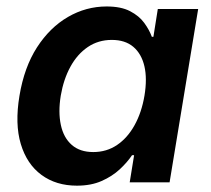

<svg xmlns="http://www.w3.org/2000/svg" viewBox="-20 -567 656 597"><path d="M219.2 10.3Q154.3 10.3 108.9 -23.2Q63.5 -56.6 44.7 -119.1Q25.9 -181.6 40.5 -269Q55.2 -357.9 95 -419.7Q134.8 -481.4 191.2 -514.2Q247.6 -546.9 311.5 -546.9Q356.4 -546.9 384.5 -532.2Q412.6 -517.6 428.5 -495.8Q444.3 -474.1 452.1 -452.6H457L470.7 -539.1H596.2L507.3 0H383.3L397 -84.5H390.6Q375.5 -62 352.1 -40.3Q328.6 -18.6 295.9 -4.2Q263.2 10.3 219.2 10.3ZM270 -94.2Q311.5 -94.2 344 -116.2Q376.5 -138.2 398.4 -177.7Q420.4 -217.3 429.2 -269.5Q438 -322.3 429 -361.1Q419.9 -399.9 394.5 -421.4Q369.1 -442.9 327.6 -442.9Q285.6 -442.9 252.9 -420.7Q220.2 -398.4 199 -359.6Q177.7 -320.8 168.9 -269.5Q160.6 -218.3 169.2 -178.5Q177.7 -138.7 203.1 -116.5Q228.5 -94.2 270 -94.2Z"/></svg>

Font: Inter 18pt SemiBold
Style: Italic
Weight: 600
Italic angle: -9.3988°
Designer: Rasmus Andersson
Foundry: rsms
Version: Version 4.001;git-66647c0bb